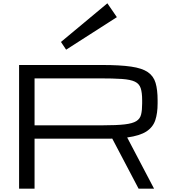

<svg xmlns="http://www.w3.org/2000/svg" viewBox="-20 -1144 1059 1164"><path d="M95.7 -750H597.7Q707.5 -750 774.7 -740.2Q841.8 -730.5 876.5 -706.5Q911.1 -682.6 923.3 -641.1Q935.5 -599.6 935.5 -536.1V-516.6Q935.5 -458 921.6 -415.8Q907.7 -373.5 868.2 -347.4Q828.6 -321.3 751 -310.5L914.1 0H820.3L660.6 -303.7Q650.9 -303.2 640.4 -303.2Q629.9 -303.2 618.7 -303.2H189.5V0H95.7ZM189.5 -384.3H604Q687.5 -384.3 735.6 -389.9Q783.7 -395.5 806.4 -409.7Q829.1 -423.8 835.4 -449.7Q841.8 -475.6 841.8 -516.6V-536.1Q841.8 -582.5 833 -609.4Q824.2 -636.2 797.9 -648.9Q771.5 -661.6 719.2 -665.3Q667 -668.9 579.6 -668.9H189.5ZM380.9 -842.8 349.6 -889.6 630.9 -1124 688.5 -1040Z"/></svg>

Font: Michroma
Style: Regular
Weight: 400
Designer: Vernon Adams
Foundry: Vernon Adams
Version: Version 1.100; ttfautohint (v1.8.4.7-5d5b);gftools[0.9.29]